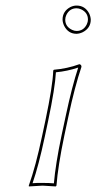

<svg xmlns="http://www.w3.org/2000/svg" viewBox="-20 -671 348 694"><path d="M206.1 -600.1Q206.1 -630.4 234.4 -645.5Q245.6 -650.9 256.8 -650.9Q287.1 -650.9 302.2 -622.6Q307.6 -611.3 308.1 -600.1Q308.1 -569.8 279.3 -554.7Q268.1 -549.3 256.8 -548.8Q226.6 -548.8 211.9 -577.6Q206.5 -588.9 206.1 -600.1ZM144 -234.9Q170.9 -362.3 172.4 -416L174.8 -418.9Q223.1 -422.9 267.1 -439Q274.9 -437 274.4 -429.2Q250 -356.9 227.5 -251L212.4 -180.2Q189.5 -70.8 184.1 0L181.6 2.9Q179.7 2.9 133.8 0L84.5 2.9L84 0Q108.9 -68.8 132.3 -180.2ZM215.8 -600.1Q215.8 -574.7 240.7 -563Q249 -559.1 256.8 -559.1Q282.2 -559.1 293.9 -583.5Q297.9 -592.3 297.9 -600.1Q297.9 -625.5 273.4 -637.2Q264.6 -641.1 256.8 -641.1Q231.4 -641.1 219.7 -616.7Q215.8 -607.9 215.8 -600.1ZM153.8 -232.9 142.1 -177.7Q119.6 -71.8 97.7 -8.8Q114.3 -10.3 133.8 -9.8Q157.7 -9.8 174.8 -8.3Q180.7 -77.6 202.6 -182.1L217.8 -252.9Q240.2 -358.4 262.7 -426.8Q223.6 -413.6 182.1 -409.7Q179.2 -354 153.8 -232.9Z"/></svg>

Font: Linux Biolinum Outline O
Style: Italic
Weight: 400
Italic angle: -12°
Designer: Philipp H. Poll
Foundry: Philipp H. Poll
Version: Version 0.6.2